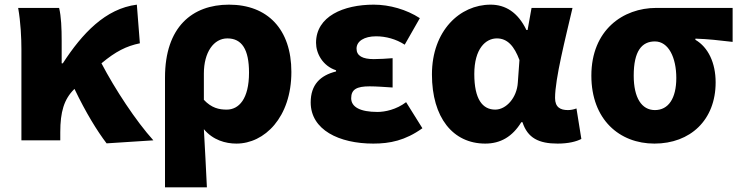

<svg xmlns="http://www.w3.org/2000/svg" viewBox="-20 -603 3181 825"><path d="M438 13 639 0C564 -83 474 -220 416 -331C477 -382 523 -405 581 -417L568 -583C433 -566 333 -459 250 -331H245V-427C245 -481 243 -532 234 -569H58C69 -508 72 -437 72 -392V0H239V-35C239 -122 255 -176 298 -219L300 -221C350 -117 397 -41 438 13Z M689 202H869C865 120 861 38 856 -48C895 -1 949 14 996 14C1116 14 1232 -98 1232 -294C1232 -477 1130 -583 964 -583C806 -583 689 -487 689 -270ZM954 -132C921 -132 889 -139 856 -174V-287C856 -378 898 -438 957 -438C1019 -438 1050 -391 1050 -291C1050 -177 1006 -132 954 -132Z M1584 14C1655 14 1721 1 1795 -52L1725 -164C1683 -132 1634 -122 1602 -122C1528 -122 1489 -143 1489 -181C1489 -219 1513 -232 1568 -232C1599 -232 1634 -229 1667 -227V-353C1641 -351 1610 -349 1586 -349C1538 -349 1512 -363 1512 -394C1512 -426 1545 -447 1596 -447C1638 -447 1682 -435 1719 -411L1784 -525C1727 -562 1654 -583 1586 -583C1456 -583 1338 -533 1338 -419C1338 -374 1366 -320 1424 -301V-296C1356 -279 1315 -239 1315 -163C1315 -45 1437 14 1584 14Z M2065 14C2131 14 2182 -16 2220 -78H2225C2247 -10 2295 14 2376 14C2423 14 2457 5 2478 -6L2457 -137C2444 -132 2431 -130 2420 -130C2388 -130 2365 -142 2365 -182C2365 -265 2410 -440 2440 -569H2264L2247 -474H2242C2205 -551 2151 -583 2088 -583C1956 -583 1836 -471 1836 -283C1836 -98 1926 14 2065 14ZM2108 -132C2053 -132 2018 -177 2018 -285C2018 -394 2067 -438 2115 -438C2161 -438 2190 -404 2212 -345L2205 -248C2201 -183 2155 -132 2108 -132Z M2792 14C2946 14 3055 -87 3055 -249C3055 -333 3023 -400 2968 -432V-437C3027 -435 3066 -430 3128 -423V-569H2800C2657 -569 2521 -474 2521 -278C2521 -89 2642 14 2792 14ZM2794 -130C2737 -130 2703 -183 2703 -278C2703 -384 2738 -425 2794 -425C2853 -425 2886 -355 2886 -268C2886 -180 2852 -130 2794 -130Z"/></svg>

Font: ChiuKong Gothic MN Heavy
Style: Regular
Weight: 900
Designer: Ryoko NISHIZUKA 西塚涼子 (kana, bopomofo & ideographs); Paul D. Hunt (Latin, Greek & Cyrillic); Sandoll Communications 산돌커뮤니
Foundry: Adobe
Version: Version 1.300